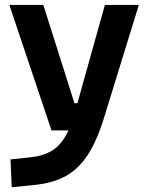

<svg xmlns="http://www.w3.org/2000/svg" viewBox="-20 -538 626 792"><path d="M28.3 234.4 23.4 119.6 112.8 109.9Q158.7 104.5 191.4 85.4Q224.1 66.4 247.3 28.6Q270.5 -9.3 287.6 -70.3L412.6 -517.6H552.7L407.2 -45.9Q377.9 47.4 339.8 104.2Q301.8 161.1 249.5 189.2Q197.3 217.3 124.5 224.6ZM192.4 0 18.6 -517.6H158.7L287.1 -112.3H310.5V0Z"/></svg>

Font: Cascadia Mono PL
Style: Regular
Weight: 400
Monospace: yes
Designer: Aaron Bell
Foundry: Saja Typeworks
Version: Version 2102.003